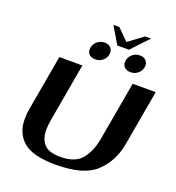

<svg xmlns="http://www.w3.org/2000/svg" viewBox="-179 -1180 1221 1331"><g transform="rotate(20 431.5 -514.0)"><path d="M73 -214Q73 -256 80 -292L152 -700H322L246 -269Q239 -225 239 -195Q239 -129 273.5 -90.5Q308 -52 394 -52Q503 -52 551.5 -111.5Q600 -171 617 -269L693 -700H863L791 -292Q768 -159 678.5 -74.5Q589 10 383 10Q212 10 142.5 -50.5Q73 -111 73 -214ZM428 -1038H472L553 -957L662 -1038H706L588 -913H502ZM331 -823Q331 -855 355.5 -878.5Q380 -902 414 -902Q441 -902 457 -887Q473 -872 473 -848Q473 -816 449 -793Q425 -770 391 -770Q363 -770 347 -784.5Q331 -799 331 -823ZM591 -823Q591 -855 615.5 -878.5Q640 -902 674 -902Q701 -902 717 -887Q733 -872 733 -848Q733 -816 709 -793Q685 -770 651 -770Q623 -770 607 -784.5Q591 -799 591 -823Z"/></g></svg>

Font: Fahkwang
Style: Bold Italic
Weight: 700
Italic angle: -10°
Designer: Suppakit Chalermlarp | Katatrad Co.,Ltd.
Foundry: Cadson Demak Co.,Ltd.
Version: Version 1.000; ttfautohint (v1.6)